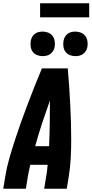

<svg xmlns="http://www.w3.org/2000/svg" viewBox="-20 -1153 565 1173"><path d="M0 0 12 -74Q21 -130 37 -185.5Q53 -241 71 -296.5Q89 -352 108.5 -407Q128 -462 149 -516.5Q170 -571 191.5 -626Q213 -681 236 -735H394Q399 -681 402.5 -626Q406 -571 409 -516.5Q412 -462 413.5 -407Q415 -352 415 -296.5Q415 -241 412 -185.5Q409 -130 400 -74L388 0H250L262 -74Q265 -92 267.5 -110Q270 -128 271 -146H165Q161 -128 157 -110Q153 -92 150 -74L138 0ZM195 -260H280Q283 -330 284 -399.5Q285 -469 285 -539Q260 -469 237 -399.5Q214 -330 195 -260ZM440 -810Q423 -810 406.5 -816.5Q390 -823 380 -836.5Q370 -850 367.5 -867.5Q365 -885 368 -903Q370 -915 376 -926.5Q382 -938 392.5 -946Q403 -954 415.5 -957Q428 -960 441 -960Q458 -960 474.5 -953.5Q491 -947 501 -933.5Q511 -920 514 -902.5Q517 -885 514 -867Q512 -855 505.5 -843.5Q499 -832 488.5 -824Q478 -816 465.5 -813Q453 -810 440 -810ZM240 -810Q223 -810 206.5 -816.5Q190 -823 180 -836.5Q170 -850 167.5 -867.5Q165 -885 168 -903Q170 -915 176 -926.5Q182 -938 192.5 -946Q203 -954 215.5 -957Q228 -960 241 -960Q258 -960 274.5 -953.5Q291 -947 301 -933.5Q311 -920 314 -902.5Q317 -885 314 -867Q312 -855 305.5 -843.5Q299 -832 288.5 -824Q278 -816 265.5 -813Q253 -810 240 -810ZM225 -1047V-1133H525V-1047Z"/></svg>

Font: Iosevka Term Curly Heavy
Style: Italic
Weight: 900
Italic angle: -9°
Designer: Belleve Invis
Foundry: Belleve Invis
Version: Version 32.3.0